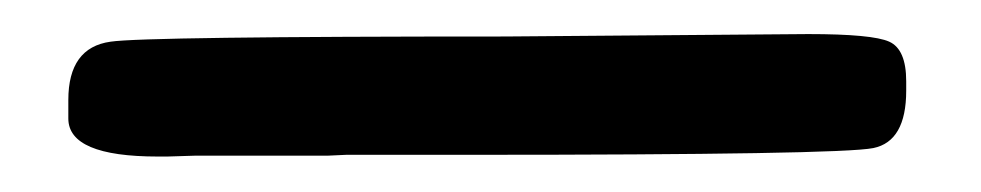

<svg xmlns="http://www.w3.org/2000/svg" viewBox="-20 15 567 111"><path d="M19.5 83.5V72.8Q19.5 42.5 43.9 39.1Q63.5 36.1 272 36.1L447.3 34.7Q484.4 34.7 494.1 39.1Q503.9 43.5 503.9 62V67.4Q503.9 96.7 484.9 100.6Q465.8 104.5 251.5 104.5H180.2L169.4 105H92.8L76.7 105.5H71.3Q19.5 105.5 19.5 83.5Z"/></svg>

Font: Averia Libre
Style: Regular
Weight: 400
Version: Version 1.002